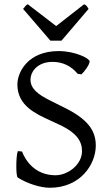

<svg xmlns="http://www.w3.org/2000/svg" viewBox="-20 -871 516 906"><path d="M257 -630C112 -630 62 -531 62 -472C62 -371 152 -333 214 -304L270 -278C340 -243 367 -206 367 -158C367 -93 299 -44 242 -44C147 -44 101 -111 84 -156L64 -158C58 -140 57 -108 57 -84C57 -70 58 -37 64 -33C108 -5 171 15 215 15C360 15 432 -96 432 -184C432 -257 392 -311 278 -366L222 -394C156 -426 124 -454 124 -495C124 -534 158 -579 228 -579C275 -579 316 -560 346 -523L364 -520C379 -533 403 -567 403 -581C403 -596 333 -630 257 -630ZM89 -829 218 -679H270L398 -829L389 -843C387 -845 383 -848 377 -851L245 -748L111 -851C99 -845 98 -838 89 -829Z"/></svg>

Font: Temporarium
Style: Regular
Weight: 400
Version: Version 1.1